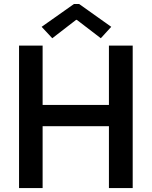

<svg xmlns="http://www.w3.org/2000/svg" viewBox="-20 -950 766 970"><path d="M76.2 -719.7H195.3V-419.9H530.3V-719.7H650.4V0H530.3V-312.5H195.3V0H76.2ZM190.4 -814.5 353.5 -929.7H379.9L542 -814.5L489.3 -756.8L368.2 -849.6H364.3L244.1 -756.8Z"/></svg>

Font: Reddit Sans Fudge SemiBold
Style: Regular
Weight: 600
Designer: Stephen Hutchings
Foundry: Reddit
Version: Version 1.011